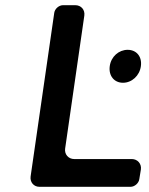

<svg xmlns="http://www.w3.org/2000/svg" viewBox="-20 -720 574 740"><path d="M231 -147 305 -660C308 -682 293 -700 270 -700H223C207 -700 191 -686 189 -670L98 -40C95 -18 110 0 132 0H483C499 0 515 -14 517 -30L523 -67C526 -89 510 -107 488 -107H266C244 -107 228 -125 231 -147ZM472 -528C438 -528 408 -502 403 -465C398 -428 420 -401 454 -401C488 -401 518 -428 523 -465C528 -502 506 -528 472 -528Z"/></svg>

Font: Trueno
Style: RoundIt
Weight: 400
Designer: Julieta Ulanovsky, Jasper
Foundry: Julieta Ulanovsky, Cannot Into Space Fonts
Version: Version 3.001